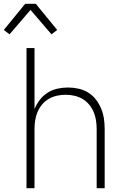

<svg xmlns="http://www.w3.org/2000/svg" viewBox="-44 -987 664 1007"><path d="M95 0V-735H137V-415Q148 -441 165 -463.5Q182 -486 206 -501Q230 -516 257.5 -522Q285 -528 313 -528Q340 -528 367.5 -522Q395 -516 418.5 -501.5Q442 -487 459 -465Q476 -443 486.5 -417.5Q497 -392 501 -365Q505 -338 505 -310V0H463V-310Q463 -333 459.5 -356Q456 -379 447 -400Q438 -421 423 -439Q408 -457 388 -468.5Q368 -480 345.5 -485Q323 -490 300 -490Q277 -490 254.5 -485Q232 -480 212 -468.5Q192 -457 177 -439Q162 -421 153 -400Q144 -379 140.5 -356Q137 -333 137 -310V0ZM6 -807 -24 -830 88 -967H144L160 -947L256 -830L226 -807L116 -935Z"/></svg>

Font: Iosevka Extralight Extended
Style: Regular
Weight: 200
Width: 7
Monospace: yes
Designer: Belleve Invis
Foundry: Belleve Invis
Version: Version 32.5.0; ttfautohint (v1.8.4)